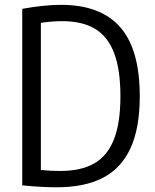

<svg xmlns="http://www.w3.org/2000/svg" viewBox="-20 -768 641 794"><path d="M72 -1.5V-731.5Q163 -748 232 -748Q396 -748 477 -655.8Q558 -563.5 558 -370Q558 -238 519.5 -154.8Q481 -71.5 405.2 -32.5Q329.5 6.5 214.5 6.5Q150.5 6.5 72 -1.5ZM478 -370Q478 -480.5 451.8 -549Q425.5 -617.5 372.8 -649Q320 -680.5 237 -680.5Q193.5 -680.5 149 -673.5V-65Q189 -61 229.5 -61Q314 -61 368.5 -91.5Q423 -122 450.5 -190Q478 -258 478 -370Z"/></svg>

Font: Encode Sans Condensed
Style: Regular
Weight: 400
Width: 3
Designer: Multiple Designers
Foundry: Impallari Type
Version: Version 2.000